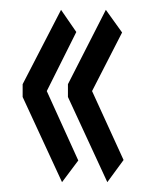

<svg xmlns="http://www.w3.org/2000/svg" viewBox="-20 -426 290 390"><path d="M106 -56 26 -229V-255L104 -406L135 -361L75 -241L139 -100ZM198 -56 118 -229V-255L195 -406L228 -360L167 -241L231 -101Z"/></svg>

Font: Inconsolata UltraCondensed Medium
Style: Regular
Weight: 500
Width: 1
Monospace: yes
Designer: Raph Levien, Cyreal, Brenton Simpson
Foundry: Raph Levien, Cyreal, Google
Version: Version 3.001; ttfautohint (v1.8.2.53-6de2)